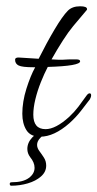

<svg xmlns="http://www.w3.org/2000/svg" viewBox="-20 -430 310 611"><path d="M108 5Q77 5 64 -16Q51 -37 51 -68Q51 -106 64 -147.5Q77 -189 92 -216H86Q51 -216 39.5 -221.5Q28 -227 28 -240Q28 -247 39 -247L103 -243Q128 -293 153.5 -336Q179 -379 196 -396Q210 -410 235 -410Q257 -410 257 -401Q257 -399 256 -398L213 -347Q198 -329 180 -301Q162 -273 144 -241Q155 -240 164.5 -240Q174 -240 181 -240Q185 -240 190 -240.5Q195 -241 202 -241H223Q235 -241 235 -235Q235 -220 132 -217Q121 -196 110 -168.5Q99 -141 92.5 -114Q86 -87 86 -65Q86 -19 125 -19Q157 -19 200 -58Q217 -74 229.5 -90.5Q242 -107 254 -124Q260 -133 265 -133Q270 -133 270 -127Q270 -123 268.5 -119.5Q267 -116 266 -114Q253 -97 237.5 -77Q222 -57 201 -38Q152 5 108 5ZM16 161Q11 161 11 155Q11 150 17 150Q53 150 71.5 136.5Q90 123 90 104Q90 87 76 70Q67 58 67 44Q67 24 82.5 7.5Q98 -9 126 -9Q133 -9 134 -5Q118 -2 109 8Q98 19 98 31Q98 41 105.5 51Q113 61 120 72Q127 83 127 97Q127 117 110.5 131.5Q94 146 68.5 153.5Q43 161 16 161Z"/></svg>

Font: Corinthia
Style: Regular
Weight: 400
Designer: Robert E. Leuschke
Foundry: Robert E. Leuschke
Version: Version 1.013; ttfautohint (v1.8.3)